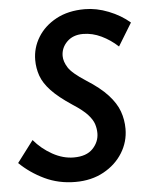

<svg xmlns="http://www.w3.org/2000/svg" viewBox="-60 -744 623 798"><g transform="rotate(-5 252.0 -345.0)"><path d="M-8 -88 60 -178Q92 -140 136 -115.5Q180 -91 225 -91Q278 -91 304.5 -119Q331 -147 331 -183Q331 -202 325 -221Q319 -240 299.5 -261.5Q280 -283 238 -310Q182 -347 152 -379Q122 -411 111 -442.5Q100 -474 100 -508Q100 -559 127 -603Q154 -647 204 -674Q254 -701 323 -701Q372 -701 422.5 -681Q473 -661 510 -629L452 -534Q421 -563 383.5 -581Q346 -599 307 -599Q265 -599 240 -574Q215 -549 215 -515Q215 -492 231 -466.5Q247 -441 303 -405Q360 -369 392 -334Q424 -299 436.5 -264Q449 -229 449 -191Q449 -137 420.5 -91Q392 -45 341 -17Q290 11 223 11Q153 11 94.5 -17Q36 -45 -8 -88Z"/></g></svg>

Font: Radio Canada Condensed Medium
Style: Italic
Weight: 500
Width: 3
Italic angle: -12°
Designer: Charles Daoud, Etienne Aubert Bonn, Alexandre Saumier Demers, Jacques Le Bailly
Foundry: Radio-Canada
Version: Version 2.104; ttfautohint (v1.8.4.7-5d5b);gftools[0.9.28.de